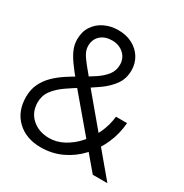

<svg xmlns="http://www.w3.org/2000/svg" viewBox="-167 -845 950 990"><g transform="rotate(30 308.0 -350.0)"><path d="M210 12Q122.5 12 68.8 -39.2Q15 -90.5 15 -176Q15 -220.5 31.8 -255Q48.5 -289.5 76.2 -316.5Q104 -343.5 137.8 -365.5Q171.5 -387.5 206 -407Q244.5 -429 277.8 -451Q311 -473 331.5 -499.2Q352 -525.5 352 -560Q352 -600.5 324 -625.2Q296 -650 256 -650Q212.5 -650 186.8 -626.5Q161 -603 161 -564Q161 -544.5 169.8 -526Q178.5 -507.5 202 -477.8Q225.5 -448 270 -395L601 0H514L209 -361Q165.5 -412.5 140.8 -447.5Q116 -482.5 105.5 -509.8Q95 -537 95 -565Q95 -611 117 -644Q139 -677 175.8 -694.5Q212.5 -712 257 -712Q304 -712 340.2 -693Q376.5 -674 397.2 -640.8Q418 -607.5 418 -565Q418 -516 392.2 -480Q366.5 -444 326.5 -415.5Q286.5 -387 243 -361Q202 -336.5 164.8 -310.5Q127.5 -284.5 104.2 -253.5Q81 -222.5 81 -182Q81 -123 121.5 -87Q162 -51 224 -51Q267.5 -51 308.8 -73Q350 -95 384 -132.5Q418 -170 440.2 -218.2Q462.5 -266.5 468 -319H534Q529 -253 502.8 -193.5Q476.5 -134 433.2 -87.5Q390 -41 333.2 -14.5Q276.5 12 210 12Z"/></g></svg>

Font: Overpass Mono Light
Style: Regular
Weight: 300
Monospace: yes
Designer: Delve Withrington, Dave Bailey
Foundry: Delve Fonts LLC
Version: Version 4.000